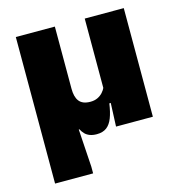

<svg xmlns="http://www.w3.org/2000/svg" viewBox="-101 -580 783 841"><g transform="rotate(-15 291.0 -160.0)"><path d="M535.5 -492.5V0H368.5L374 -131L358.5 -144.5V-492.5ZM223 -210.5Q223 -192.5 226.5 -178.5Q230 -164.5 237.5 -154.5Q245 -144.5 257.8 -139.2Q270.5 -134 289 -134Q307 -134 321 -140.5Q335 -147 345 -158Q355 -169 360.5 -182L393.5 -106H366.5Q361 -67.5 351 -41.5Q341 -15.5 323.8 -2.5Q306.5 10.5 279 10.5Q261 10.5 247.8 5.5Q234.5 0.5 225.8 -8.5Q217 -17.5 210.5 -30H207.5L218.5 142V172H46V-492.5H223Z"/></g></svg>

Font: Anek Bangla Medium ExtraBold
Style: Regular
Weight: 800
Version: Version 1.003